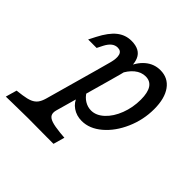

<svg xmlns="http://www.w3.org/2000/svg" viewBox="-228 -578 916 916"><g transform="rotate(45 230.0 -120.0)"><path d="M140.2 -356.8Q123.3 -356.8 109.6 -346Q96 -335.2 84.8 -313.6L70 -284.2H12.8L30.9 -319.6Q59.7 -375.6 91.7 -400.9Q123.7 -426.1 163.6 -426.1Q223.1 -426.1 240.6 -384.5Q258.2 -342.9 239.4 -275.7L220.4 -206.7H144.2L164.7 -281.5Q174.3 -316.8 168.6 -336.8Q162.8 -356.8 140.2 -356.8ZM-34.3 185.5 -72.2 186.3 -56.1 129.8 -20.1 125.1Q8.2 121.2 25.9 113.8Q43.5 106.3 53.8 92.9Q64 79.4 70.4 57.1L144.2 -206.7H220.4L144.9 61.9Q139.2 81.9 145.5 94.4Q151.8 106.9 172.8 113.9Q193.8 120.9 233.3 124.9L264.2 127.5L248 184.8Q223.5 184.8 198.2 184.7Q161 183.9 76.6 183.9H72.9H74.3Q27.1 183.9 -34.3 185.5ZM470.8 -272Q470.8 -199.8 441.8 -133.8Q412.9 -67.7 365.5 -27.5Q318.2 12.7 265.9 12.7Q230.6 12.7 203.9 -5.7Q177.1 -24.2 168.1 -55L185 -101.8Q197.8 -79.3 218.4 -66.8Q239 -54.2 262.2 -54.2Q296.4 -54.2 326.9 -82.7Q357.4 -111.1 375.6 -158.5Q393.8 -205.9 393.8 -259.1Q393.8 -306.1 378.3 -330Q362.7 -353.9 331.6 -353.9Q302.5 -353.9 277.2 -333.4Q251.9 -312.8 233.8 -274.5L234.2 -317.8Q252.4 -369.3 285.2 -397Q317.9 -424.7 360.4 -424.7Q412.3 -424.7 441.6 -384.3Q470.8 -343.9 470.8 -272Z"/></g></svg>

Font: Playfair Micro SmCond SmLight
Style: Italic
Weight: 360
Width: 4
Italic angle: -15.6°
Designer: Claus Eggers Sørensen
Foundry: Claus Eggers Sørensen
Version: Version 2.203;Glyphs 3.3 (3326)